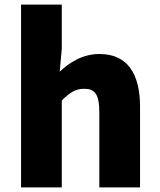

<svg xmlns="http://www.w3.org/2000/svg" viewBox="-20 -819 698 839"><path d="M72 0H250V-380C284 -413 308 -431 348 -431C393 -431 414 -409 414 -330V0H592V-352C592 -494 539 -583 415 -583C338 -583 282 -544 241 -506L250 -607V-799H72Z"/></svg>

Font: Noto Sans CJK HK Black
Style: Regular
Weight: 900
Designer: Ryoko NISHIZUKA 西塚涼子 (kana, bopomofo & ideographs); Paul D. Hunt (Latin, Greek & Cyrillic); Sandoll Communications 산돌커뮤니
Foundry: Adobe
Version: Version 2.004;hotconv 1.0.118;makeotfexe 2.5.65603